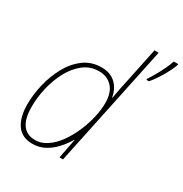

<svg xmlns="http://www.w3.org/2000/svg" viewBox="-177 -896 994 1041"><g transform="rotate(30 320.0 -375.0)"><path d="M533 -606Q546 -625 562 -653Q578 -681 591.5 -709.5Q605 -738 612 -760H640L639 -753Q627 -719 601.5 -675.5Q576 -632 549 -600H533ZM170 10Q104 10 72 -36.5Q40 -83 40 -163Q40 -223 55.5 -288.5Q71 -354 102 -410.5Q133 -467 180 -502Q227 -537 290 -537Q331 -537 358.5 -520.5Q386 -504 401 -477.5Q416 -451 420 -423H422Q427 -453 433.5 -486Q440 -519 447 -549L491 -760H517L357 0H335L359 -123H357Q338 -90 310.5 -59.5Q283 -29 248 -9.5Q213 10 170 10ZM173 -15Q211 -15 246 -38.5Q281 -62 309.5 -101.5Q338 -141 359 -189Q380 -237 391.5 -286.5Q403 -336 403 -379Q403 -444 371.5 -478Q340 -512 289 -512Q234 -512 192.5 -479.5Q151 -447 123 -394.5Q95 -342 81 -281.5Q67 -221 67 -164Q67 -15 173 -15Z"/></g></svg>

Font: Noto Sans SemiCondensed Thin
Style: Italic
Weight: 100
Width: 4
Italic angle: -12°
Designer: Monotype Design Team
Foundry: Monotype Imaging Inc.
Version: Version 2.013; ttfautohint (v1.8.4.7-5d5b)